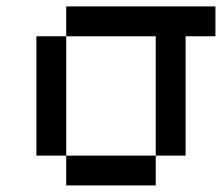

<svg xmlns="http://www.w3.org/2000/svg" viewBox="-20 -565 676 585"><path d="M181.8 -545.5V-454.5H454.5V-90.9H545.5V-454.5H636.4V-545.5ZM90.9 -454.5V-90.9H181.8V-454.5ZM181.8 -90.9V0H454.5V-90.9Z"/></svg>

Font: Departure Mono
Style: Regular
Weight: 400
Monospace: yes
Designer: Helena Zhang
Version: Version 1.500;Glyphs 3.3.1 (3343)